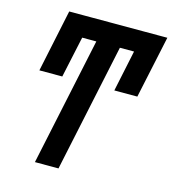

<svg xmlns="http://www.w3.org/2000/svg" viewBox="-112 -852 848 945"><g transform="rotate(15 312.0 -380.0)"><path d="M152.8 0 291 -651.9H173.8L196.8 -759.8H551.8L528.8 -651.9H411.1L272.9 0ZM57.1 -441.9 124 -759.8H242.2L173.8 -441.9ZM439 -441.9 505.9 -759.8H624L556.2 -441.9Z"/></g></svg>

Font: Open Sans Condensed
Style: Italic
Weight: 400
Width: 3
Italic angle: -12°
Designer: Monotype Design Team
Foundry: Monotype Imaging Inc.
Version: Version 3.000